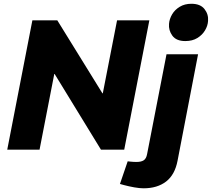

<svg xmlns="http://www.w3.org/2000/svg" viewBox="-20 -810 1146 1039"><path d="M19.2 0 155.2 -700H290.1L534.3 -305H536.3L613.5 -700H788.2L652.2 0H526.4L275.7 -409.6H273.7L194 0ZM629.1 185.5 671 62.9 683.5 64.4Q691.5 65.4 701.3 65.9Q711 66.4 718.5 66.4Q744.1 66.4 757.8 57.4Q771.6 48.4 776.1 23.4L881.1 -516.4H1051.9L940.9 59.4Q926.4 135.7 878.8 172.4Q831.1 209 756.9 209Q735.9 209 706.3 203.8Q676.7 198.5 651.2 191.6ZM982.8 -587.8Q934 -587.8 912.8 -616.8Q891.6 -645.7 894.7 -681.2Q896.7 -707.5 911.4 -732.4Q926.1 -757.3 952.8 -773.4Q979.4 -789.6 1015.8 -789.6Q1064.1 -789.6 1086.5 -761.1Q1108.9 -732.7 1105.9 -696.8Q1104.4 -670.4 1089.4 -645.5Q1074.5 -620.6 1047.8 -604.2Q1021.2 -587.8 982.8 -587.8Z"/></svg>

Font: REM Medium
Style: Italic
Weight: 500
Italic angle: -11°
Designer: Octavio Pardo
Foundry: Ashler Design
Version: Version 1.005;gftools[0.9.28]